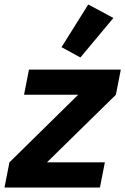

<svg xmlns="http://www.w3.org/2000/svg" viewBox="-31 -835 558 855"><path d="M474 -755 327 -579 243 -625 362 -815ZM414 0H-11L11 -112L317 -413H76L98 -525H507L485 -413L178 -112H436Z"/></svg>

Font: Aneliza
Style: Bold Italic
Weight: 700
Italic angle: -11.31°
Designer: Mike Abbink, Paul van der Laan, Pieter van Rosmalen
Foundry: Bold Monday
Version: Version 3.0